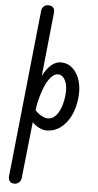

<svg xmlns="http://www.w3.org/2000/svg" viewBox="-84 -1050 795 1559"><g transform="rotate(5 313.0 -270.5)"><path d="M94.5 463Q70 463 57.5 447.5Q45 432 47.5 405L189.5 -950Q192 -976 206.8 -990Q221.5 -1004 244.5 -1004Q271.5 -1004 284.8 -989Q298 -974 295 -946.5L241 -426.5Q270.5 -486 307.8 -518.5Q345 -551 386 -551Q442 -551 482.5 -514.8Q523 -478.5 542 -416Q561 -353.5 552.5 -274Q543.5 -189.5 511 -125.5Q478.5 -61.5 429 -25.8Q379.5 10 318.5 10Q289.5 10 257.8 -5.5Q226 -21 201 -47L151.5 410Q149 434 133.5 448.5Q118 463 94.5 463ZM216 -146Q238.5 -120.5 267.2 -104.5Q296 -88.5 321 -88.5Q352 -88.5 377.8 -112.2Q403.5 -136 421 -179.5Q438.5 -223 445.5 -282Q451.5 -331.5 443.8 -370Q436 -408.5 417.2 -430.2Q398.5 -452 371.5 -452Q341.5 -452 313.2 -420Q285 -388 261.2 -327.8Q237.5 -267.5 220 -182.5Z"/></g></svg>

Font: Edu SA Hand Medium
Style: Regular
Weight: 500
Designer: Tina and Corey Anderson, Eben Sorkin, Mirko Velimirovic
Foundry: Google for Education
Version: Version 2.000